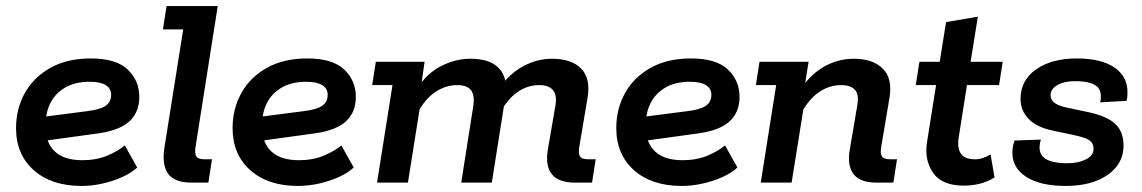

<svg xmlns="http://www.w3.org/2000/svg" viewBox="-20 -603 3770 634"><path d="M249 11Q150 11 91.5 -41Q33 -93 33 -180Q33 -243 61.5 -295Q90 -347 145.5 -378.5Q201 -410 280 -410Q363 -410 401.5 -373.5Q440 -337 440 -283Q440 -233 408 -203Q376 -173 307 -163L90 -133V-213L268 -236Q310 -241 328.5 -253.5Q347 -266 347 -290Q347 -311 329 -322Q311 -333 276 -333Q228 -333 195.5 -314Q163 -295 147 -264Q131 -233 131 -196V-180Q131 -131 161.5 -102.5Q192 -74 252 -74Q298 -74 334 -89Q370 -104 392 -123L433 -50Q414 -32 384 -18.5Q354 -5 319 3Q284 11 249 11Z M612 0Q557 0 535.5 -29Q514 -58 523 -116L585 -506H518L530 -583H699L626 -120Q622 -97 628 -87Q634 -77 656 -77H680L668 0Z M964 11Q865 11 806.5 -41Q748 -93 748 -180Q748 -243 776.5 -295Q805 -347 860.5 -378.5Q916 -410 995 -410Q1078 -410 1116.5 -373.5Q1155 -337 1155 -283Q1155 -233 1123 -203Q1091 -173 1022 -163L805 -133V-213L983 -236Q1025 -241 1043.5 -253.5Q1062 -266 1062 -290Q1062 -311 1044 -322Q1026 -333 991 -333Q943 -333 910.5 -314Q878 -295 862 -264Q846 -233 846 -196V-180Q846 -131 876.5 -102.5Q907 -74 967 -74Q1013 -74 1049 -89Q1085 -104 1107 -123L1148 -50Q1129 -32 1099 -18.5Q1069 -5 1034 3Q999 11 964 11Z M1225 0 1276 -322H1209L1221 -399H1382L1365 -279L1357 -309Q1387 -359 1435 -384Q1483 -409 1533 -409Q1590 -409 1619 -385.5Q1648 -362 1650 -322L1627 -309Q1661 -359 1707 -384Q1753 -409 1803 -409Q1867 -409 1899 -376.5Q1931 -344 1920 -279L1893 -119Q1889 -97 1895 -87Q1901 -77 1923 -77H1947L1935 0H1879Q1824 0 1802 -28Q1780 -56 1789 -109L1814 -254Q1820 -289 1806 -305.5Q1792 -322 1760 -322Q1720 -322 1685.5 -296.5Q1651 -271 1626 -220L1649 -284L1604 0H1503L1543 -254Q1548 -289 1535 -305.5Q1522 -322 1490 -322Q1451 -322 1416.5 -298.5Q1382 -275 1358 -228L1372 -283L1327 0Z M2231 11Q2132 11 2073.5 -41Q2015 -93 2015 -180Q2015 -243 2043.5 -295Q2072 -347 2127.5 -378.5Q2183 -410 2262 -410Q2345 -410 2383.5 -373.5Q2422 -337 2422 -283Q2422 -233 2390 -203Q2358 -173 2289 -163L2072 -133V-213L2250 -236Q2292 -241 2310.5 -253.5Q2329 -266 2329 -290Q2329 -311 2311 -322Q2293 -333 2258 -333Q2210 -333 2177.5 -314Q2145 -295 2129 -264Q2113 -233 2113 -196V-180Q2113 -131 2143.5 -102.5Q2174 -74 2234 -74Q2280 -74 2316 -89Q2352 -104 2374 -123L2415 -50Q2396 -32 2366 -18.5Q2336 -5 2301 3Q2266 11 2231 11Z M2492 0 2543 -322H2476L2488 -399H2650L2631 -279L2624 -309Q2658 -359 2703 -384Q2748 -409 2800 -409Q2862 -409 2895 -376.5Q2928 -344 2917 -279L2890 -119Q2886 -97 2892 -87Q2898 -77 2920 -77H2942L2930 0H2875Q2820 0 2798.5 -28Q2777 -56 2786 -109L2811 -256Q2817 -291 2803 -306.5Q2789 -322 2757 -322Q2718 -322 2684 -298.5Q2650 -275 2625 -228L2640 -287L2594 0Z M3163 10Q3090 10 3061 -32.5Q3032 -75 3041 -133L3071 -322H3004L3016 -399H3083L3104 -530L3209 -548L3185 -399H3291L3279 -322H3173L3146 -151Q3140 -114 3153 -95.5Q3166 -77 3200 -77Q3214 -77 3227.5 -82Q3241 -87 3251 -93L3264 -17Q3242 -3 3216 3.5Q3190 10 3163 10Z M3499 11Q3416 11 3369.5 -18.5Q3323 -48 3323 -98Q3323 -109 3324.5 -118Q3326 -127 3330 -139L3417 -142Q3405 -102 3426.5 -83Q3448 -64 3505 -64Q3540 -64 3565.5 -76.5Q3591 -89 3591 -112Q3591 -130 3577.5 -139.5Q3564 -149 3526 -157L3455 -172Q3403 -183 3376.5 -210.5Q3350 -238 3350 -276Q3350 -338 3401.5 -374Q3453 -410 3535 -410Q3616 -410 3659.5 -380.5Q3703 -351 3703 -299Q3703 -291 3702.5 -284.5Q3702 -278 3700 -270L3613 -265Q3621 -302 3601 -318.5Q3581 -335 3529 -335Q3494 -335 3471.5 -322Q3449 -309 3449 -289Q3449 -273 3462.5 -263Q3476 -253 3506 -247L3577 -232Q3636 -219 3663 -193.5Q3690 -168 3690 -122Q3690 -62 3637.5 -25.5Q3585 11 3499 11Z"/></svg>

Font: Rokkitt SemiBold
Style: Italic
Weight: 600
Italic angle: -9°
Designer: Vernon Adams
Foundry: Vernon Adams
Version: Version 3.103